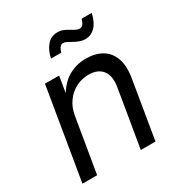

<svg xmlns="http://www.w3.org/2000/svg" viewBox="-174 -870 939 995"><g transform="rotate(-30 295.5 -372.5)"><path d="M173.8 -324.2 119.6 0H31.7L122.6 -545.9H207L185.5 -413.6L172.9 -416.5Q209.5 -490.7 259.3 -521.7Q309.1 -552.7 370.1 -552.7Q426.8 -552.7 465.8 -529.3Q504.9 -505.9 521.2 -459.5Q537.6 -413.1 525.9 -343.8L468.8 0H380.9L438 -342.3Q448.7 -406.2 422.4 -439.9Q396 -473.6 340.8 -473.6Q300.8 -473.6 265.6 -455.8Q230.5 -438 206.1 -404.5Q181.6 -371.1 173.8 -324.2ZM420.9 -641.1Q402.8 -641.1 386.5 -647.2Q370.1 -653.3 356 -661.4Q341.8 -669.4 330.1 -675.5Q318.4 -681.6 309.1 -681.6Q295.4 -681.6 287.4 -669.2Q279.3 -656.7 276.4 -643.1H214.8Q224.1 -688 248.3 -716.3Q272.5 -744.6 311 -744.6Q330.1 -744.6 345.2 -738.3Q360.4 -731.9 373.3 -723.9Q386.2 -715.8 397.9 -709.5Q409.7 -703.1 421.9 -703.1Q434.6 -703.1 442.1 -712.6Q449.7 -722.2 455.6 -742.7H515.6Q506.3 -695.3 481.2 -668.2Q456.1 -641.1 420.9 -641.1Z"/></g></svg>

Font: Inter
Style: Italic
Weight: 400
Italic angle: -9.3988°
Designer: Rasmus Andersson
Foundry: rsms
Version: Version 4.001;git-66647c0bb